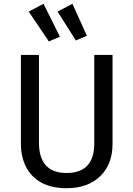

<svg xmlns="http://www.w3.org/2000/svg" viewBox="-20 -978 702 1010"><path d="M330 12Q250 12 196.5 -18Q143 -48 116.5 -101Q90 -154 90 -221V-689H185V-228Q185 -68 330 -68Q476 -68 476 -224V-689H572V-221Q572 -114 507 -51Q442 12 330 12ZM237 -760 131 -917 209 -958 295 -785ZM379 -765 283 -917 361 -958 437 -790Z"/></svg>

Font: Trujillo
Style: Regular
Weight: 400
Designer: Fira Sans original fonts by bBox Type GmbH, Carrois Corporate GbR, & Edenspiekermann AG / Changes by Cristiano Sobral
Foundry: Fira Sans original fonts by bBox Type GmbH, Carrois Corporate GbR, & Edenspiekermann AG / Changes by Cristiano Sobral
Version: Version 4.301;October 17, 2021;FontCreator 14.0.0.2814 64-bi